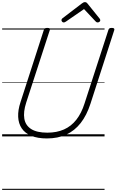

<svg xmlns="http://www.w3.org/2000/svg" viewBox="-20 -1276 1090 1796"><path d="M419 19Q332 19 273 -5.5Q214 -30 183.5 -75Q153 -120 150 -183Q147 -246 172 -321L390 -996Q393 -1006 400 -1010.5Q407 -1015 423 -1015Q437 -1015 443.5 -1010.5Q450 -1006 446 -995L225 -316Q197 -229 207.5 -166Q218 -103 271.5 -69Q325 -35 423 -35Q511 -35 578.5 -65Q646 -95 694 -156Q742 -217 771 -309L994 -996Q997 -1006 1003.5 -1010.5Q1010 -1015 1026 -1015Q1055 -1015 1049 -995L826 -305Q791 -197 734.5 -125Q678 -53 599.5 -17Q521 19 419 19ZM576 -1066Q567 -1066 561 -1073Q555 -1080 555 -1087Q555 -1093 557 -1096.5Q559 -1100 563 -1104L745 -1243Q754 -1250 760.5 -1253Q767 -1256 775 -1256Q782 -1256 788 -1252.5Q794 -1249 799 -1242L912 -1102Q915 -1098 916.5 -1094Q918 -1090 918 -1086Q918 -1077 909.5 -1071.5Q901 -1066 894 -1066Q888 -1066 883 -1068.5Q878 -1071 874 -1076L766 -1191L598 -1075Q591 -1070 586 -1068Q581 -1066 576 -1066ZM0 490H958V500H0ZM0 -20H958V0H0ZM0 -505H958V-500H0ZM0 -1010H958V-1000H0Z"/></svg>

Font: Playwrite RO Guides
Style: Regular
Weight: 400
Designer: Veronika Burian, José Scaglione
Foundry: TypeTogether
Version: Version 1.003